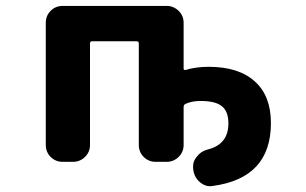

<svg xmlns="http://www.w3.org/2000/svg" viewBox="-20 -568 1040 653"><path d="M636.7 3.9Q636.7 1 636.7 -2.9Q636.7 -20.5 649.4 -35.2Q663.1 -53.7 686.5 -59.6Q756.8 -77.1 756.8 -148.4Q756.8 -188.5 735.4 -206.1Q713.9 -224.6 662.1 -224.6Q631.8 -224.6 611.3 -214.8Q604.5 -211.9 604.5 -204.1V-75.2Q604.5 -50.8 587.4 -34.2Q570.3 -17.6 546.9 -17.6H509.8Q485.4 -17.6 468.8 -34.2Q452.1 -50.8 452.1 -75.2V-419.9Q452.1 -427.7 444.3 -427.7H293Q286.1 -427.7 286.1 -419.9V-75.2Q286.1 -50.8 269 -34.2Q252 -17.6 228.5 -17.6H193.4Q168.9 -17.6 152.3 -34.2Q135.7 -50.8 135.7 -75.2V-490.2Q135.7 -514.6 152.3 -531.2Q168.9 -547.9 193.4 -547.9H546.9Q570.3 -547.9 587.4 -531.2Q604.5 -514.6 604.5 -490.2V-335Q604.5 -332 606.4 -330.6Q608.4 -329.1 611.3 -330.1Q646.5 -340.8 689.5 -340.8Q792 -340.8 846.7 -291Q901.4 -242.2 901.4 -149.4Q901.4 38.1 703.1 64.5Q699.2 65.4 695.3 65.4Q675.8 65.4 660.2 51.8Q641.6 36.1 637.7 11.7Z"/></svg>

Font: Rounded Mgen+ 1m bold
Style: Bold
Weight: 700
Designer: [Source Han Sans]
Ryoko NISHIZUKA  (kana & ideographs); Paul D. Hunt (Latin, Greek & Cyrillic); Wenlong ZHANG  (bopomofo
Version: Version 1.059.20150602